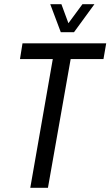

<svg xmlns="http://www.w3.org/2000/svg" viewBox="-20 -893 525 913"><path d="M124 0 231 -612H75L87 -687H485L472 -612H316L208 0ZM429 -873 332 -740H269L219 -873H272L317 -751H282L372 -873Z"/></svg>

Font: Archivo ExtraCondensed
Style: Italic
Weight: 400
Width: 2
Italic angle: -10°
Designer: Hector Gatti
Foundry: Omnibus-Type
Version: Version 2.001